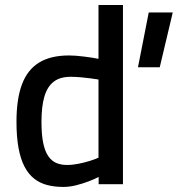

<svg xmlns="http://www.w3.org/2000/svg" viewBox="-20 -731 706 762"><path d="M527.6 -464.1 570.3 -681.4H665.6L614 -464.1ZM231.1 10.9Q195.8 10.9 166.7 3.2Q137.6 -4.5 115.1 -22.4Q92.6 -40.2 77.1 -70.1Q61.5 -100.1 53.5 -144Q45.4 -187.8 45.4 -248.3Q45.4 -338 67.1 -396Q88.7 -453.9 134.7 -482.4Q180.7 -510.9 253.9 -510.9Q279.5 -510.9 314.4 -506.4Q349.4 -501.9 370.9 -497.6V-711.2H468V0H371.5V-28.8Q355.8 -20.3 331.7 -11.2Q307.5 -2 281.4 4.5Q255.4 10.9 231.1 10.9ZM245.6 -76.3Q268.2 -76.3 291.9 -81.1Q315.6 -85.8 336.7 -92.5Q357.9 -99.1 370.9 -105.1V-415.4Q358.5 -417.4 338.9 -420.1Q319.3 -422.8 298.5 -424.5Q277.7 -426.2 260.2 -426.2Q218.1 -426.2 192.8 -406.5Q167.6 -386.9 156.1 -347.5Q144.6 -308.2 144.6 -248.3Q144.6 -196.1 151.7 -162.5Q158.9 -128.8 172.5 -110Q186.1 -91.2 204.4 -83.8Q222.7 -76.3 245.6 -76.3Z"/></svg>

Font: TitilliumWeb ExtraLight
Style: Regular
Weight: 400
Designer: Mohamed Gaber, Accademia di Belle Arti di Urbino and others
Foundry: Kief Type Foundry, Accademia di Belle Arti di Urbino and others
Version: Version 3.000; ttfautohint (v1.8.2)